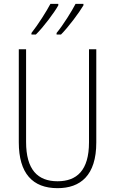

<svg xmlns="http://www.w3.org/2000/svg" viewBox="-20 -1064 600 1001"><path d="M415 -1036V-1044H374C355 -1007 309 -933 275 -892V-884H298C337 -923 394 -1000 415 -1036ZM284 -1036V-1044H243C223 -1006 179 -936 144 -892V-884H167C208 -924 264 -1000 284 -1036ZM482 -321V-807H444V-322C444 -175 380 -119 280 -119C176 -119 116 -180 116 -324V-807H78V-322C78 -160 150 -83 280 -83C399 -83 482 -149 482 -321Z"/></svg>

Font: Noto Sans Kannada UI Condensed ExtraLight
Style: Regular
Weight: 200
Width: 3
Designer: Jelle Bosma - Monotype Design Team
Foundry: Monotype Imaging Inc.
Version: Version 2.005